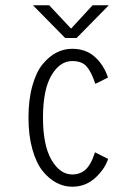

<svg xmlns="http://www.w3.org/2000/svg" viewBox="-20 -697 490 728"><path d="M392.5 -677 270.5 -553H227L105 -677H166.5L249.5 -588.5L331 -677ZM390 -94.5Q377 -55 340.5 -22Q304 11 253.5 11Q223 11 194.5 -3.8Q166 -18.5 141.8 -48.5Q117.5 -78.5 102.8 -130.8Q88 -183 88 -251Q88 -319.5 102.8 -372Q117.5 -424.5 142 -454Q166.5 -483.5 194.5 -497.8Q222.5 -512 253.5 -512Q305.5 -512 339.5 -481.5Q373.5 -451 389.5 -403L341.5 -379Q326.5 -424.5 308.5 -445Q290.5 -465.5 254 -465.5Q207 -465.5 175 -411.2Q143 -357 143 -251Q143 -146 175.2 -90.8Q207.5 -35.5 254 -35.5Q273 -35.5 288 -42.8Q303 -50 313 -63.2Q323 -76.5 328.8 -89.5Q334.5 -102.5 340 -119.5Z"/></svg>

Font: League Mono Condensed UltraLight
Style: Regular
Weight: 200
Width: 1
Designer: Tyler Finck
Foundry: The League of Moveable Type / Tyler Finck
Version: Version 2.210